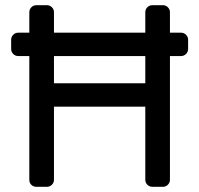

<svg xmlns="http://www.w3.org/2000/svg" viewBox="-20 -720 768 740"><path d="M635 -673V-594H678Q689 -594 697 -586Q705 -578 705 -567V-531Q705 -520 697 -512Q689 -504 678 -504H635V-27Q635 -16 627 -8Q619 0 608 0H567Q556 0 548 -8Q540 -16 540 -27V-309H188V-27Q188 -16 180 -8Q172 0 161 0H120Q109 0 101 -7.5Q93 -15 93 -27V-504H50Q39 -504 31 -512Q23 -520 23 -531V-567Q23 -578 31 -586Q39 -594 50 -594H93V-673Q93 -684 101 -692Q109 -700 120 -700H161Q172 -700 180 -692Q188 -684 188 -673V-594H540V-673Q540 -684 548 -692Q556 -700 567 -700H608Q619 -700 627 -692Q635 -684 635 -673ZM540 -504H188V-399H540Z"/></svg>

Font: Contemporary
Style: Regular
Weight: 400
Designer: Victor Tran
Foundry: Victor Tran
Version: Version 1.100